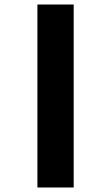

<svg xmlns="http://www.w3.org/2000/svg" viewBox="-20 -693 415 852"><path d="M146 139V-673H307V139Z"/></svg>

Font: Noto Sans Telugu Condensed Black
Style: Regular
Weight: 900
Width: 3
Designer: Jelle Bosma - Monotype Design Team
Foundry: Monotype Imaging Inc.
Version: Version 2.005; ttfautohint (v1.8.4.7-5d5b)